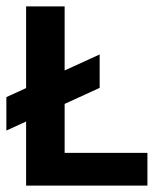

<svg xmlns="http://www.w3.org/2000/svg" viewBox="-20 -583 512 603"><path d="M0 -173V-278L293 -412V-307ZM62 -3V-563H183V-3ZM62 0V-103H443V0Z"/></svg>

Font: Darker Grotesque ExtraBold
Style: Regular
Weight: 800
Designer: Gabriel Lam
Foundry: TypeRant
Version: Version 1.000;gftools[0.9.28]